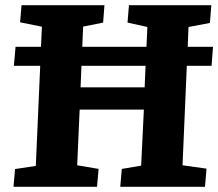

<svg xmlns="http://www.w3.org/2000/svg" viewBox="-20 -720 842 740"><path d="M32 0 38 -68.5 118 -80.5 135 -466.5H33.5L40 -539.5H138L141.5 -617L57.5 -634L63 -700H382.5L377.5 -633L300.5 -617.5L297 -539.5H544.5L548 -616L471.5 -633L477 -700H794.5L789 -631.5L706.5 -616L703.5 -539.5H801L795.5 -466.5H700L683.5 -83L776 -70L770 0H443.5L449.5 -69L524 -81.5L534.5 -297.5H287L277.5 -83L360 -69L354 0ZM290.5 -383.5H537.5L541 -466.5H294Z"/></svg>

Font: Literata
Style: Italic
Weight: 400
Italic angle: -2°
Designer: Latin by Veronika Burian and Jose Scaglione. Greek by Irene Vlachou. Cyrillic by Vera Evstafieva
Foundry: TypeTogether
Version: Version 3.103;gftools[0.9.29]